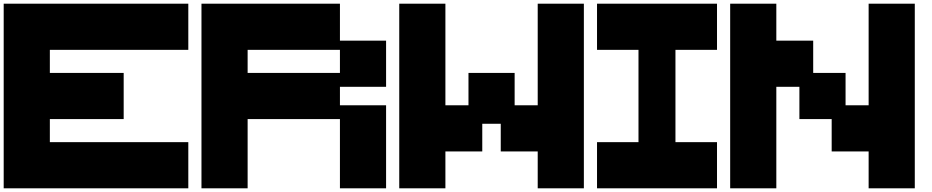

<svg xmlns="http://www.w3.org/2000/svg" viewBox="-20 -1020 5046 1040"><path d="M0 0V-1000H1000V-750H250V-625H649.9V-375H250V-250H1000V0Z M1821.3 -625V-750H1321.3V-625ZM1071.3 0V-1000H1821.3V-799.8H2071.3V-549.8H1821.3V-449.7H2071.3V0H1821.3V-375H1321.3V0Z M2142.6 0V-1000H2392.6V-449.7H2517.6V-625H2767.6V-449.7H2892.6V-1000H3142.6V0H2892.6V-199.7H2692.4V-349.6H2592.3V-199.7H2392.6V0Z M3213.9 0V-250H3438.5V-750H3213.9V-1000H3863.8V-750H3638.7V-250H3863.8V0Z M3935.1 0V-1000H4185.1V-799.8H4384.8V-625H4560.1V-449.7H4685.1V-1000H4935.1V0H4685.1V-199.7H4484.9V-375H4310.1V-549.8H4185.1V0Z"/></svg>

Font: Minecraft five bold
Style: Regular
Weight: 400
Designer: AngelloENF2
Foundry: https://fontstruct.com
Version: Version 1.0